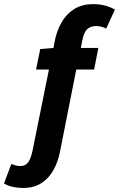

<svg xmlns="http://www.w3.org/2000/svg" viewBox="-127 -733 589 949"><path d="M-14.8 196.1Q-39.4 196.1 -62.9 190.9Q-86.3 185.8 -107.4 173.9L-71 77.7Q-60 82.1 -49.3 84.9Q-38.5 87.7 -26.3 87.7Q-0.9 87.7 12.5 69Q25.9 50.3 34.2 10.1L114.9 -389.4H51.3L71.8 -490.5L137.4 -496.1L143.3 -528.8Q153.3 -579.9 176.7 -621.4Q200.2 -663 239.1 -687.8Q278 -712.6 334.8 -712.6Q363.8 -712.6 391.1 -705.7Q418.4 -698.8 441.1 -685.6L397.8 -591.5Q389.9 -597 375.6 -600.6Q361.3 -604.2 347.7 -604.2Q321.4 -604.2 304.8 -589.7Q288.2 -575.3 280 -533.7L272.5 -496.1H359.1L338.3 -389.4H250L169.7 16Q160.1 66 137.7 106.7Q115.4 147.4 78.2 171.8Q40.9 196.1 -14.8 196.1Z"/></svg>

Font: Source Sans Variable
Style: Italic
Weight: 200
Italic angle: -11°
Designer: Paul D. Hunt
Foundry: Adobe Systems Incorporated
Version: Version 3.006;hotconv 1.0.111;makeotfexe 2.5.65597